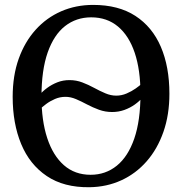

<svg xmlns="http://www.w3.org/2000/svg" viewBox="-20 -772 762 803"><path d="M449 -303.5Q420 -303.5 394 -313Q368 -322.5 344 -335.2Q320 -348 297.8 -357.5Q275.5 -367 254 -367Q230.5 -367 209.8 -358Q189 -349 172.8 -336.8Q156.5 -324.5 146 -315.5L145.5 -375Q158.5 -390.5 177.5 -404.5Q196.5 -418.5 220 -427.8Q243.5 -437 270.5 -437Q299 -437 324.5 -427.2Q350 -417.5 373.8 -404.5Q397.5 -391.5 420.5 -381.8Q443.5 -372 466 -372Q488.5 -372 509.5 -381Q530.5 -390 547.5 -402Q564.5 -414 574 -423L576.5 -364.5Q563.5 -349 544 -335Q524.5 -321 500.2 -312.2Q476 -303.5 449 -303.5ZM354.5 11Q247 12.5 175.5 -35.8Q104 -84 68.5 -169.8Q33 -255.5 33 -367Q33 -455.5 58.2 -526.2Q83.5 -597 129 -647.5Q174.5 -698 236 -724.8Q297.5 -751.5 369.5 -751.5Q475.5 -751.5 546.2 -705.5Q617 -659.5 652.8 -576Q688.5 -492.5 688.5 -380Q688.5 -292 663.5 -220.5Q638.5 -149 593.5 -97.5Q548.5 -46 487.5 -18Q426.5 10 354.5 11ZM359 -41Q421.5 -41 468.5 -79Q515.5 -117 541.5 -192.2Q567.5 -267.5 567.5 -379.5Q567.5 -479.5 543.5 -551Q519.5 -622.5 473.5 -661Q427.5 -699.5 361.5 -699.5Q299 -699.5 252.2 -663Q205.5 -626.5 179.5 -552.8Q153.5 -479 153.5 -367.5Q153.5 -267.5 177.5 -194.5Q201.5 -121.5 247.2 -81.2Q293 -41 359 -41Z"/></svg>

Font: Merriweather 20pt
Style: Regular
Weight: 400
Version: Version 2.100